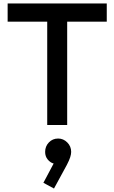

<svg xmlns="http://www.w3.org/2000/svg" viewBox="-20 -720 659 1106"><path d="M252 0V-595H24V-700H595V-595H367V0ZM291 366 230 333 289 222Q270 217 255 199Q240 181 240 155Q240 123 261.5 100.5Q283 78 315 78Q345 78 367.5 100.5Q390 123 390 155Q390 168 384.5 185.5Q379 203 365 230Z"/></svg>

Font: Outfit Medium
Style: Regular
Weight: 500
Designer: Rodrigo Fuenzalida
Foundry: fragTYPE
Version: Version 1.100; ttfautohint (v1.8.4.7-5d5b);gftools[0.9.27]